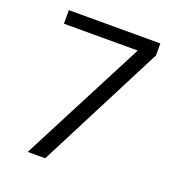

<svg xmlns="http://www.w3.org/2000/svg" viewBox="-128 -812 856 919"><g transform="rotate(20 300.0 -352.5)"><path d="M67 -705H533V-644L203 0H114L443 -636H67Z"/></g></svg>

Font: wassup Sans
Style: Regular
Weight: 400
Version: Version 2.001